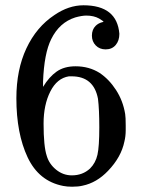

<svg xmlns="http://www.w3.org/2000/svg" viewBox="-20 -685 540 727"><path d="M143 -356Q166 -394 194.5 -414Q223 -434 266 -434Q317 -434 357 -409Q393 -385 419.5 -344Q446 -303 454 -253Q456 -241 456 -210V-192Q456 -169 451 -149Q439 -90 389 -38Q346 7 293 18Q277 22 253 22Q234 22 219 19Q127 1 84.5 -89.5Q42 -180 42 -313Q42 -421 80 -502Q118 -583 186 -628Q240 -665 296 -665Q423 -665 432 -557Q432 -531 418 -514.5Q404 -498 380 -498Q357 -498 342.5 -513Q328 -528 328 -550Q328 -573 342 -587Q352 -597 367 -601L372 -602Q372 -605 355 -615Q335 -626 307 -626Q290 -626 265 -619Q205 -600 174 -537Q147 -483 143 -376ZM351 -311Q335 -396 251 -396H241Q196 -389 170.5 -338.5Q145 -288 145 -217Q145 -131 157 -95Q166 -64 192.5 -42.5Q219 -21 252 -21Q293 -21 321 -47Q342 -68 349 -99Q356 -130 356 -203Q356 -271 351 -311Z"/></svg>

Font: KaTeX_Math
Style: Italic
Weight: 400
Version: Version 3699957226